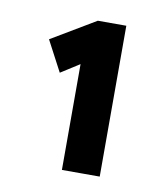

<svg xmlns="http://www.w3.org/2000/svg" viewBox="-52 -829 388 445"><g transform="rotate(10 142.0 -606.5)"><path d="M122 -429H167H211V-784H144L40 -722L78 -650L122 -678Z"/></g></svg>

Font: Easer Grotesk Medium
Style: Regular
Weight: 500
Designer: Boardeaser, Bonnie Shaver-Troup, Thomas Jockin
Foundry: Lexend
Version: Version 1.001;Glyphs 3.1.2 (3151)